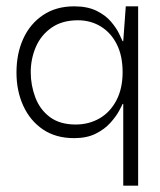

<svg xmlns="http://www.w3.org/2000/svg" viewBox="-20 -426 506 606"><path d="M214 10Q156 10 115.5 -17.5Q75 -45 53.5 -92Q32 -139 32 -197Q32 -257 53.5 -304Q75 -351 116 -378.5Q157 -406 214 -406Q256 -406 284.5 -392Q313 -378 330 -358Q347 -338 355.5 -320.5Q364 -303 367 -296H369L377 -406H416V160H369V-98H367Q365 -93 355.5 -75.5Q346 -58 328 -38Q310 -18 282 -4Q254 10 214 10ZM219 -33Q260 -33 293.5 -52Q327 -71 347 -108.5Q367 -146 367 -198Q367 -250 348.5 -286.5Q330 -323 298 -342.5Q266 -362 226 -362Q176 -362 142.5 -338.5Q109 -315 93 -277.5Q77 -240 77 -198Q77 -157 91.5 -118.5Q106 -80 137.5 -56.5Q169 -33 219 -33Z"/></svg>

Font: Darker Grotesque Light
Style: Regular
Weight: 400
Version: Version 1.000;gftools[0.9.28]